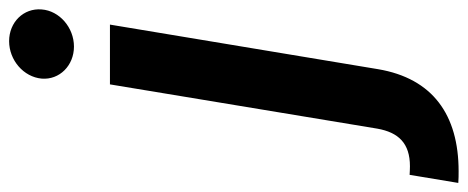

<svg xmlns="http://www.w3.org/2000/svg" viewBox="-417 -485 1007 413"><g transform="rotate(-90 86.5 -278.5)"><path d="M111.5 -545.5 16.3 29.5C8.2 75.3 -15.3 99.8 -64.6 99.8C-70.7 99.8 -77.1 99.4 -83.1 99.1L-100.5 203.8C-91.6 204.5 -83.5 204.5 -75.3 204.5C45.5 204.5 124.3 149.1 144.2 31.2L240.1 -545.5ZM123.9 -692.5C120.7 -654.1 152 -622.9 192.8 -622.9C233.7 -622.9 269.9 -654.1 272.7 -692.5C275.9 -731.2 245.4 -762.4 204.5 -762.4C163.4 -762.4 127.5 -731.2 123.9 -692.5Z"/></g></svg>

Font: Margiela Sans Semi Bold
Style: Italic
Weight: 600
Italic angle: -9.39999°
Designer: Stefan Endress, Andreas Faust
Version: Version 1.100;FEAKit 1.0